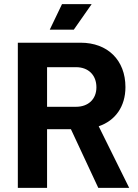

<svg xmlns="http://www.w3.org/2000/svg" viewBox="-20 -906 667 926"><path d="M422 -886H279L220 -763H336ZM454 0H603L456 -297C536 -324 585 -392 585 -486C585 -616 499 -700 369 -700H66V0H207V-283H322ZM207 -582H347C405 -582 445 -545 445 -485C445 -427 405 -391 347 -391H207Z"/></svg>

Font: Arthouse Owned
Style: Bold
Weight: 700
Designer: Jeremy Tribby
Foundry: Tribby Type
Version: Version 1.000;PS 001.000;hotconv 1.0.88;makeotf.lib2.5.64775